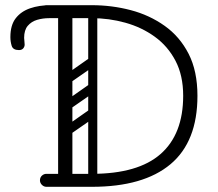

<svg xmlns="http://www.w3.org/2000/svg" viewBox="-20 -720 839 740"><path d="M254 -650H169Q145 -650 123 -643.5Q101 -637 87 -620.5Q73 -604 73 -574Q73 -570 74 -562Q75 -554 75 -548Q75 -540 69.5 -533.5Q64 -527 53 -527Q30 -527 25 -543.5Q20 -560 20 -577Q20 -623 40.5 -649.5Q61 -676 96 -688Q131 -700 174 -700H254ZM159 0Q149 0 141.5 -7.5Q134 -15 134 -25Q134 -36 141.5 -43Q149 -50 159 -50H334Q512 -50 599 -126.5Q686 -203 686 -351Q686 -429 656.5 -485.5Q627 -542 576.5 -578.5Q526 -615 463 -632.5Q400 -650 334 -650H160Q150 -650 142 -657.5Q134 -665 134 -675Q134 -686 141.5 -693Q149 -700 159 -700H334Q411 -700 483.5 -681Q556 -662 614.5 -620.5Q673 -579 707 -512.5Q741 -446 741 -351Q741 -174 637 -87Q533 0 334 0ZM231 0Q204 0 204 -26V-674Q204 -700 231 -700Q259 -700 259 -676V-28Q259 -16 252 -8Q245 0 231 0ZM337 -27Q320 -27 320 -44V-656Q320 -673 337 -673Q355 -673 355 -657V-45Q355 -27 337 -27ZM253 -204Q240 -195 230 -208Q219 -224 233 -233L327 -299Q340 -308 350 -295Q361 -280 348 -270ZM241 -77Q224 -77 224 -94V-616Q224 -633 241 -633Q259 -633 259 -617V-95Q259 -77 241 -77ZM253 -403Q240 -394 230 -407Q219 -423 233 -432L327 -498Q340 -507 350 -494Q361 -479 348 -469ZM253 -302Q240 -293 230 -306Q219 -322 233 -331L327 -397Q340 -406 350 -393Q361 -378 348 -368Z"/></svg>

Font: Nsibidi Libre Uzo
Style: Regular
Weight: 400
Designer: Oluwaseun Badejo
Version: Version 1.021